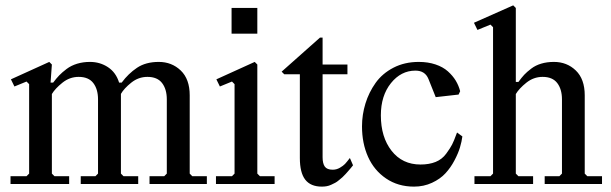

<svg xmlns="http://www.w3.org/2000/svg" viewBox="-20 -691 2295 721"><path d="M89.4 -39.1V-375L79.6 -384.8L34.2 -366.2L21 -393.1L165 -458.5L174.8 -448.7L169.9 -380.9H179.7Q191.4 -396.5 202.4 -408Q213.4 -419.4 230.2 -432.1Q247.1 -444.8 269.5 -451.7Q292 -458.5 317.9 -458.5Q355.5 -458.5 385.5 -438.7Q415.5 -418.9 427.2 -380.9H437Q461.9 -414.6 494.6 -436.5Q527.3 -458.5 576.2 -458.5Q625 -458.5 658.7 -426.3Q692.4 -394 692.4 -333V-39.1L702.1 -29.3H756.8V0H541.5V-29.3H596.7L606.4 -39.1V-317.9Q606.4 -356 588.6 -379.2Q570.8 -402.3 533.7 -402.3Q500 -402.3 472.9 -380.6Q445.8 -358.9 434.1 -338.4V-333V-39.1L443.8 -29.3H499V0H283.2V-29.3H338.4L348.1 -39.1V-317.9Q348.1 -356 330.3 -379.2Q312.5 -402.3 275.4 -402.3Q241.7 -402.3 214.4 -380.4Q187 -358.4 174.8 -337.9V-39.1L184.6 -29.3H239.7V0H19.5V-29.3H79.6Z M849.6 -564.5V-661.1H946.3V-564.5ZM860.8 -39.1V-375L851.1 -384.8L805.7 -366.2L792.5 -393.1L936.5 -458.5L946.3 -448.7V-39.1L956.1 -29.3H1011.2V0H791V-29.3H851.1Z M1191.4 -549.8V-448.7H1284.7V-412.1H1191.4V-100.6Q1191.4 -77.1 1199.7 -65.4Q1208 -53.7 1229.5 -53.7Q1243.7 -53.7 1256.3 -61Q1269 -68.4 1275.6 -75.4Q1282.2 -82.5 1293.9 -97.7L1305.7 -70.3L1297.9 -60.5Q1290 -51.3 1288.1 -49.1Q1286.1 -46.9 1278.1 -37.8Q1270 -28.8 1265.9 -25.4Q1261.7 -22 1253.4 -14.9Q1245.1 -7.8 1238.8 -4.6Q1232.4 -1.5 1223.9 2.7Q1215.3 6.8 1206.5 8.3Q1197.8 9.8 1188.5 9.8Q1146.5 9.8 1126.2 -16.4Q1106 -42.5 1106 -97.7V-412.1H1047.4L1037.6 -421.9L1181.6 -549.8Z M1552.7 -458.5Q1587.4 -458.5 1615.5 -449Q1643.6 -439.5 1661.9 -423.1Q1680.2 -406.7 1691.4 -388.2Q1702.6 -369.6 1708 -348.6L1702.1 -335.9L1616.2 -326.2L1588.9 -394.5Q1576.2 -425.8 1540 -425.8Q1485.8 -425.8 1448 -378.7Q1410.2 -331.5 1410.2 -257.8Q1410.2 -176.3 1450.4 -124.8Q1490.7 -73.2 1559.1 -73.2Q1591.8 -73.2 1616 -83Q1640.1 -92.8 1655.5 -113.8Q1670.9 -134.8 1677.7 -148.2Q1684.6 -161.6 1693.8 -187Q1695.3 -191.4 1696.3 -193.4L1716.3 -178.7Q1713.9 -159.7 1707.3 -137.5Q1700.7 -115.2 1686.5 -88.4Q1672.4 -61.5 1652.8 -40.3Q1633.3 -19 1602.3 -4.6Q1571.3 9.8 1534.7 9.8Q1474.6 9.8 1429.7 -20.8Q1384.8 -51.3 1362.1 -102.1Q1339.4 -152.8 1339.4 -216.3Q1339.4 -260.3 1352.3 -302.2Q1365.2 -344.2 1390.4 -379.6Q1415.5 -415 1457.5 -436.8Q1499.5 -458.5 1552.7 -458.5Z M1831.5 -39.1V-588.9L1821.8 -598.6L1772.9 -578.6L1759.8 -605.5L1907.2 -670.9L1917 -661.1V-383.3H1926.8Q1938.5 -399.4 1948.5 -410.2Q1958.5 -420.9 1974.9 -433.3Q1991.2 -445.8 2012.7 -452.1Q2034.2 -458.5 2060.1 -458.5Q2108.9 -458.5 2142.3 -426.3Q2175.8 -394 2175.8 -333V-39.1L2185.5 -29.3H2240.7V0H2025.4V-29.3H2080.6L2090.3 -39.1V-317.9Q2090.3 -356 2072.5 -379.2Q2054.7 -402.3 2017.6 -402.3Q1983.9 -402.3 1956.5 -380.4Q1929.2 -358.4 1917 -337.9V-39.1L1926.8 -29.3H1981.9V0H1761.7V-29.3H1821.8Z"/></svg>

Font: Happy Times at the IKOB
Style: Regular
Weight: 400
Designer: Lucas Le Bihan
Foundry: Lucas Le Bihan
Version: Version 1.000;PS 1.0;hotconv 1.0.88;makeotf.lib2.5.647800